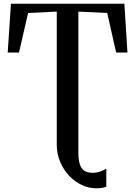

<svg xmlns="http://www.w3.org/2000/svg" viewBox="-20 -763 728 1035"><path d="M498.5 252Q458.5 252 420.5 234Q382.5 216 352.2 183.8Q322 151.5 304 108.5Q286 65.5 286 16V-700.5L131.5 -693L82.5 -480H21.5L39 -743H650.5L667 -480H606L558 -693L402.5 -700.5V59.5Q402.5 96.5 409.8 120.8Q417 145 433.8 156.8Q450.5 168.5 479.5 168.5Q501 168.5 522 161Q543 153.5 553 146V243.5Q546 246.5 533.8 249.2Q521.5 252 498.5 252Z"/></svg>

Font: Merriweather 72pt Medium
Style: Regular
Weight: 500
Version: Version 2.100